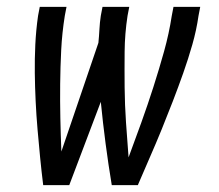

<svg xmlns="http://www.w3.org/2000/svg" viewBox="-20 -540 640 560"><path d="M382 0H306Q296 -60 288 -121Q280 -182 274 -243L182 0H106Q101 -40 97 -81Q93 -122 89.5 -162.5Q86 -203 84 -244.5Q82 -286 81.5 -327Q81 -368 83 -410Q85 -452 91 -494L96 -520H174L169 -494Q161 -444 158.5 -394Q156 -344 155.5 -294.5Q155 -245 156 -196Q157 -147 159 -98L267 -415Q269 -435 270 -454.5Q271 -474 274 -494L279 -520H357L352 -494Q344 -442 343.5 -389.5Q343 -337 343.5 -285.5Q344 -234 347.5 -183Q351 -132 355 -81Q374 -132 392.5 -183.5Q411 -235 427.5 -286.5Q444 -338 458.5 -390Q473 -442 481 -494L486 -520H564L559 -494Q553 -452 541 -410Q529 -368 514.5 -327Q500 -286 484 -244.5Q468 -203 451.5 -162.5Q435 -122 417 -81Q399 -40 382 0Z"/></svg>

Font: Iosevka Extended
Style: Italic
Weight: 400
Width: 7
Italic angle: -9°
Monospace: yes
Designer: Belleve Invis
Foundry: Belleve Invis
Version: Version 32.5.0; ttfautohint (v1.8.4)